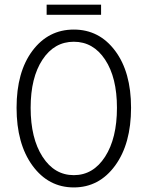

<svg xmlns="http://www.w3.org/2000/svg" viewBox="-20 -800 640 832"><path d="M182.1 -735.8V-779.8H418V-735.8ZM51.8 -333Q51.8 -488.3 120.6 -580.1Q189.5 -671.9 299.8 -671.9Q410.2 -671.9 479 -579.8Q547.9 -487.8 547.9 -333Q547.9 -176.8 478.8 -82.3Q409.7 12.2 299.8 12.2Q189.9 12.2 120.8 -82.3Q51.8 -176.8 51.8 -333ZM486.8 -333Q486.8 -463.9 435.5 -541.5Q384.3 -619.1 299.8 -619.1Q215.3 -619.1 164.1 -541.5Q112.8 -463.9 112.8 -333Q112.8 -200.7 164.3 -120.8Q215.8 -41 299.8 -41Q383.8 -41 435.3 -120.8Q486.8 -200.7 486.8 -333Z"/></svg>

Font: Office Code Pro D Light
Style: Regular
Weight: 300
Designer: Nathan Rutzky & Paul D. Hunt
Foundry: Adobe Systems Incorporated
Version: Version 1.004;PS 001.004;hotconv 1.0.70;makeotf.lib2.5.58329